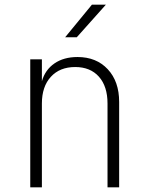

<svg xmlns="http://www.w3.org/2000/svg" viewBox="-20 -805 640 825"><path d="M492 -367V0H442V-360Q442 -434 405 -475.5Q368 -517 303 -517Q237 -517 198.5 -475Q160 -433 160 -360V0H110V-550H160V-456Q174 -505 214 -532.5Q254 -560 313 -560Q394 -560 443 -507.5Q492 -455 492 -367ZM310 -645H260L375 -785H435Z"/></svg>

Font: JetBrains Mono Extra Light
Style: Regular
Weight: 200
Monospace: yes
Designer: Philipp Nurullin, Konstantin Bulenkov
Foundry: JetBrains
Version: 2.002